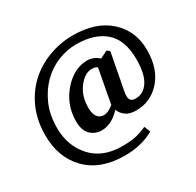

<svg xmlns="http://www.w3.org/2000/svg" viewBox="-179 -872 1287 1260"><g transform="rotate(-30 464.5 -242.5)"><path d="M517.6 -480Q565.9 -480 605 -444.8L662.1 -473.1L681.2 -456.1L628.9 -182.1Q621.1 -140.1 630.6 -122.1Q640.1 -104 669.4 -104Q731 -104 767.1 -159.7Q803.2 -215.3 803.2 -326.2Q803.2 -471.2 725.1 -539.6Q647 -607.9 507.8 -607.9Q439 -607.9 370.4 -580.6Q301.8 -553.2 247.8 -500Q193.8 -446.8 159.9 -369.9Q126 -293 126 -193.8Q126 -59.6 208 31.7Q290 123 439 123Q504.4 123 544.9 113.3Q585.4 103.5 626 85L644 130.9Q550.8 185.1 422.9 185.1Q239.7 185.1 137.5 81.8Q35.2 -21.5 35.2 -190.9Q35.2 -300.8 73.5 -389.4Q111.8 -478 178.5 -540.5Q245.1 -603 335 -636.5Q424.8 -669.9 517.6 -669.9Q693.4 -669.9 793.7 -578.9Q894 -487.8 894 -344.2Q894 -200.7 819.3 -117.4Q744.6 -34.2 634.8 -34.2Q585 -34.2 556.4 -55.7Q527.8 -77.1 517.1 -106.9Q450.2 -34.2 374 -34.2Q324.2 -34.2 290 -67.6Q255.9 -101.1 255.9 -169.9Q255.9 -303.2 349.1 -400.9Q426.3 -480 517.6 -480ZM511.2 -148.9Q511.2 -157.2 513.2 -165L558.1 -405.8Q541 -417 517.1 -417Q463.4 -417 417 -356.4Q370.1 -295.9 370.1 -207Q370.1 -160.2 387.9 -137Q405.8 -113.8 437 -113.8Q468.3 -113.8 511.2 -148.9Z"/></g></svg>

Font: SourceSerifPro-Bold
Style: Bold
Weight: 700
Designer: Frank Grießhammer
Foundry: Adobe Systems Incorporated
Version: Version 1.014;PS Version 1.0;hotconv 1.0.73;makeotf.lib2.5.5